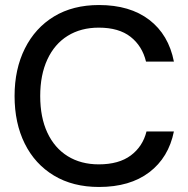

<svg xmlns="http://www.w3.org/2000/svg" viewBox="-20 -732 749 764"><path d="M374 12Q270 12 194.5 -33.5Q119 -79 78.5 -160.5Q38 -242 38 -350Q38 -457 79 -539Q120 -621 195 -666.5Q270 -712 374 -712Q497 -712 574 -653Q651 -594 672 -487H561Q546 -549 499.5 -585.5Q453 -622 373 -622Q302 -622 249.5 -589.5Q197 -557 168.5 -495.5Q140 -434 140 -350Q140 -265 168.5 -204Q197 -143 249.5 -110.5Q302 -78 373 -78Q453 -78 500.5 -113.5Q548 -149 563 -209H672Q651 -105 574 -46.5Q497 12 374 12Z"/></svg>

Font: DM Sans 9pt 36pt Medium
Style: Regular
Weight: 500
Version: Version 4.004;gftools[0.9.30]